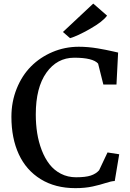

<svg xmlns="http://www.w3.org/2000/svg" viewBox="-20 -1003 700 1035"><path d="M386.2 11.2Q277.8 11.2 199.5 -37.1Q121.1 -85.4 81.3 -171.6Q41.5 -257.8 41.5 -373.5Q41.5 -454.6 70.1 -525.4Q98.6 -596.2 147.5 -645.3Q196.3 -694.3 263.2 -722.7Q330.1 -751 404.8 -751Q429.2 -751 455.1 -748.8Q481 -746.6 506.8 -742.2Q532.7 -737.8 549.6 -734.4Q566.4 -731 589.8 -725.8Q613.3 -720.7 616.7 -719.7L607.9 -547.4H537.1L508.8 -660.2Q480.5 -691.9 380.4 -691.9Q287.6 -691.9 230.2 -611.3Q172.9 -530.8 172.9 -386.2Q172.9 -334 180.4 -285.9Q188 -237.8 204.8 -193.8Q221.7 -149.9 246.6 -117.7Q271.5 -85.4 308.3 -66.4Q345.2 -47.4 390.1 -47.4Q440.9 -47.4 469 -56.6Q497.1 -65.9 514.2 -85L559.6 -181.2L622.6 -171.4L598.6 -27.3Q579.1 -26.4 549.8 -16.6Q520.5 -6.8 479.5 2.2Q438.5 11.2 386.2 11.2ZM357.4 -797.4 319.3 -830.6 482.4 -983.4H482.9L557.1 -918.9Q535.2 -887.2 466.3 -847.9Q397.5 -808.6 357.9 -797.4Z"/></svg>

Font: HaufeMerriweather
Style: Regular
Weight: 400
Designer: Eben Sorkin ( eben@eyebytes.com )
Foundry: Eben Sorkin
Version: Version 1.56